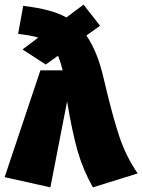

<svg xmlns="http://www.w3.org/2000/svg" viewBox="-20 -787 613 827"><path d="M573 -40 380 20Q337 -57 314 -137.5Q291 -218 269 -350L197 20L0 -24L154 -484H250Q243 -514 230 -547L177 -509L77 -574L142 -623L145 -625Q112 -635 58 -641L80 -762Q143 -754 187 -742.5Q231 -731 266 -712L340 -767L411 -676L352 -634Q400 -566 427 -447Q466 -281 495 -196Q524 -111 573 -40Z"/></svg>

Font: Fira Sans Black
Style: Regular
Weight: 900
Designer: Carrois Corporate & Edenspiekermann AG
Foundry: Carrois Corporate GbR & Edenspiekermann AG
Version: Version 4.203